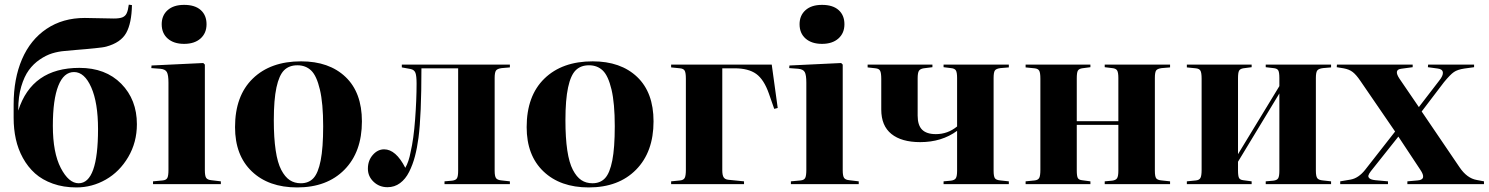

<svg xmlns="http://www.w3.org/2000/svg" viewBox="-20 -798 6451 832"><path d="M311 14.2Q254.9 14.2 209 -2.2Q163.1 -18.6 131.8 -46.6Q100.6 -74.7 79.3 -113.3Q58.1 -151.9 48.6 -195.3Q39.1 -238.8 39.1 -287.1V-345.2Q39.1 -457 75.4 -541.5Q111.8 -626 181.9 -673.1Q252 -720.2 347.2 -720.2Q368.7 -720.2 410.6 -719Q452.6 -717.8 473.1 -717.8Q498.5 -717.8 511 -723.1Q523.4 -728.5 528.8 -740.2Q534.7 -752 538.1 -777.8L551.8 -775.9Q550.3 -697.3 526.9 -655.3Q503.4 -613.3 440.9 -596.2Q434.1 -594.2 421.9 -592.5Q409.7 -590.8 390.9 -588.9Q372.1 -586.9 354.7 -585.4Q337.4 -584 308.6 -581.5Q279.8 -579.1 259.8 -577.1Q231.9 -574.7 205.8 -566.7Q179.7 -558.6 152.3 -540Q125 -521.5 105 -494.1Q85 -466.8 72 -422.9Q59.1 -378.9 59.1 -323.2V-318.8Q118.2 -503.9 324.2 -503.9Q437.5 -503.9 505.4 -435.1Q573.2 -366.2 573.2 -259.8Q573.2 -181.2 535.6 -117.4Q498 -53.7 438.5 -19.8Q378.9 14.2 311 14.2ZM320.8 -3.9Q404.8 -3.9 404.8 -238.8Q404.8 -352.5 375.5 -419.2Q346.2 -485.8 300.8 -485.8Q256.3 -485.8 232.7 -426.3Q209 -366.7 209 -252.9Q209 -136.2 243.4 -70.1Q277.8 -3.9 320.8 -3.9Z M680.7 -692.9Q680.7 -731 706.3 -753.9Q731.9 -776.9 777.8 -776.9Q824.7 -776.9 849.9 -754.4Q875 -731.9 875 -692.9Q875 -654.3 848.9 -631.1Q822.8 -607.9 777.8 -607.9Q732.9 -607.9 706.8 -630.9Q680.7 -653.8 680.7 -692.9ZM643.1 0V-12.2L685.1 -16.1Q700.2 -17.6 705.1 -26.9Q710 -36.1 710 -62V-439.9Q710 -473.1 703.1 -485.6Q696.3 -498 674.8 -500L635.7 -502.9L636.7 -514.2L860.8 -524.9L867.7 -518.1V-60.1Q867.7 -35.6 873.5 -27.1Q879.4 -18.6 896 -17.1L937 -12.2V0Z M1267.6 14.2Q1144 14.2 1071.3 -55.2Q998.5 -124.5 998.5 -247.1Q998.5 -382.8 1075.4 -457.5Q1152.3 -532.2 1284.7 -532.2Q1406.2 -532.2 1477.3 -464.6Q1548.3 -397 1548.3 -272Q1548.3 -139.6 1472.7 -62.7Q1397 14.2 1267.6 14.2ZM1283.7 -3.9Q1317.9 -3.9 1338.4 -26.1Q1358.9 -48.3 1369.6 -102.8Q1380.4 -157.2 1380.4 -251Q1380.4 -350.1 1366.2 -409.9Q1352.1 -469.7 1328.4 -492.4Q1304.7 -515.1 1268.6 -515.1Q1232.9 -515.1 1211.2 -493.7Q1189.5 -472.2 1178 -419.2Q1166.5 -366.2 1166.5 -276.9Q1166.5 -200.7 1174.6 -146.7Q1182.6 -92.8 1198.7 -62Q1214.8 -31.2 1235.4 -17.6Q1255.9 -3.9 1283.7 -3.9Z M1659.2 13.2Q1623.5 13.2 1598.9 -10.3Q1574.2 -33.7 1574.2 -66.9Q1574.2 -102.5 1595.5 -126.7Q1616.7 -150.9 1644.5 -150.9Q1695.3 -150.9 1736.3 -70.8Q1751.5 -96.7 1759.3 -139.2Q1772.5 -195.3 1778.8 -280.5Q1785.2 -365.7 1785.2 -436Q1785.2 -468.8 1780.3 -482.2Q1775.4 -495.6 1759.3 -499L1721.2 -505.9V-518.1H2189.5V-505.9L2154.3 -502.9Q2135.3 -500.5 2129.4 -492.4Q2123.5 -484.4 2123.5 -460V-58.1Q2123.5 -34.2 2129.6 -25.9Q2135.7 -17.6 2154.3 -16.1L2189.5 -12.2V0H1906.2V-12.2L1939.5 -15.1Q1955.6 -17.1 1960.4 -25.9Q1965.3 -34.7 1965.3 -58.1V-502H1806.2Q1806.2 -297.9 1793.5 -201.2Q1787.6 -156.7 1778.1 -120.6Q1768.6 -84.5 1752.9 -53.2Q1737.3 -22 1713.4 -4.4Q1689.5 13.2 1659.2 13.2Z M2531.2 14.2Q2407.7 14.2 2335 -55.2Q2262.2 -124.5 2262.2 -247.1Q2262.2 -382.8 2339.1 -457.5Q2416 -532.2 2548.3 -532.2Q2669.9 -532.2 2741 -464.6Q2812 -397 2812 -272Q2812 -139.6 2736.3 -62.7Q2660.6 14.2 2531.2 14.2ZM2547.4 -3.9Q2581.5 -3.9 2602.1 -26.1Q2622.6 -48.3 2633.3 -102.8Q2644 -157.2 2644 -251Q2644 -350.1 2629.9 -409.9Q2615.7 -469.7 2592 -492.4Q2568.4 -515.1 2532.2 -515.1Q2496.6 -515.1 2474.9 -493.7Q2453.1 -472.2 2441.7 -419.2Q2430.2 -366.2 2430.2 -276.9Q2430.2 -200.7 2438.2 -146.7Q2446.3 -92.8 2462.4 -62Q2478.5 -31.2 2499 -17.6Q2519.5 -3.9 2547.4 -3.9Z M2888.2 0V-12.2L2927.2 -16.1Q2941.9 -17.6 2947 -26.9Q2952.1 -36.1 2952.1 -62V-457Q2952.1 -482.9 2947 -491.7Q2941.9 -500.5 2927.2 -502L2888.2 -505.9V-518.1H3324.2L3350.1 -330.1L3335 -326.2L3312 -392.1Q3290.5 -453.6 3256.8 -477.8Q3223.1 -502 3163.1 -502H3109.9V-60.1Q3109.9 -39.1 3115.7 -29.8Q3121.6 -20.5 3136.2 -19L3204.1 -12.2V0Z M3444.8 -692.9Q3444.8 -731 3470.5 -753.9Q3496.1 -776.9 3542 -776.9Q3588.9 -776.9 3614 -754.4Q3639.2 -731.9 3639.2 -692.9Q3639.2 -654.3 3613 -631.1Q3586.9 -607.9 3542 -607.9Q3497.1 -607.9 3470.9 -630.9Q3444.8 -653.8 3444.8 -692.9ZM3407.2 0V-12.2L3449.2 -16.1Q3464.4 -17.6 3469.2 -26.9Q3474.1 -36.1 3474.1 -62V-439.9Q3474.1 -473.1 3467.3 -485.6Q3460.4 -498 3439 -500L3399.9 -502.9L3400.9 -514.2L3625 -524.9L3631.8 -518.1V-60.1Q3631.8 -35.6 3637.7 -27.1Q3643.6 -18.6 3660.2 -17.1L3701.2 -12.2V0Z M4068.8 0V-12.2L4100.6 -15.1Q4116.7 -17.1 4122.1 -25.9Q4127.4 -34.7 4127.4 -58.1V-231Q4060.5 -182.1 3967.8 -182.1Q3886.7 -182.1 3842.8 -217.5Q3798.8 -252.9 3798.8 -323.2V-456.1Q3798.8 -481.9 3793.9 -491.2Q3789.1 -500.5 3774.4 -502L3739.7 -505.9V-518.1H4020.5V-506.8L3982.4 -502Q3967.3 -499.5 3961.9 -491Q3956.5 -482.4 3956.5 -458V-296.9Q3956.5 -255.4 3975.8 -236.1Q3995.1 -216.8 4035.6 -216.8Q4086.9 -216.8 4127.4 -250V-460Q4127.4 -484.4 4122.1 -492.9Q4116.7 -501.5 4100.6 -502.9L4068.8 -506.8V-518.1H4351.6V-505.9L4315.4 -502.9Q4296.9 -500.5 4291.3 -492.7Q4285.6 -484.9 4285.6 -460V-58.1Q4285.6 -33.7 4291.3 -25.6Q4296.9 -17.6 4315.4 -16.1L4351.6 -12.2V0Z M4424.3 0V-12.2L4463.4 -16.1Q4478 -17.6 4483.2 -26.9Q4488.3 -36.1 4488.3 -62V-457Q4488.3 -482.9 4483.2 -491.7Q4478 -500.5 4463.4 -502L4424.3 -505.9V-518.1H4705.1V-506.8L4668.5 -502Q4654.8 -499.5 4650.4 -491.2Q4646 -482.9 4646 -458V-272.9H4826.2V-460Q4826.2 -484.4 4820.8 -492.9Q4815.4 -501.5 4799.3 -502.9L4767.1 -506.8V-518.1H5050.3V-505.9L5014.2 -502.9Q4995.6 -500.5 4990 -492.7Q4984.4 -484.9 4984.4 -460V-58.1Q4984.4 -33.7 4990 -25.6Q4995.6 -17.6 5014.2 -16.1L5050.3 -12.2V0H4767.1V-12.2L4799.3 -15.1Q4815.4 -17.1 4820.8 -25.9Q4826.2 -34.7 4826.2 -58.1V-256.8H4646V-60.1Q4646 -35.2 4650.4 -26.9Q4654.8 -18.6 4668.5 -17.1L4705.1 -12.2V0Z M5123 0V-12.2L5162.1 -16.1Q5176.8 -17.6 5181.9 -26.9Q5187 -36.1 5187 -62V-457Q5187 -482.9 5181.9 -491.7Q5176.8 -500.5 5162.1 -502L5123 -505.9V-518.1H5403.8V-506.8L5367.2 -502Q5353.5 -499.5 5349.1 -491.2Q5344.7 -482.9 5344.7 -458V-129.9L5523.9 -424.8V-460Q5523.9 -484.9 5519 -493.2Q5514.2 -501.5 5498 -502.9L5464.8 -506.8V-518.1H5748V-505.9L5712.9 -502.9Q5693.8 -500.5 5688 -492.4Q5682.1 -484.4 5682.1 -460V-58.1Q5682.1 -34.2 5688.2 -25.9Q5694.3 -17.6 5712.9 -16.1L5748 -12.2V0H5464.8V-12.2L5498 -15.1Q5514.2 -17.1 5519 -25.9Q5523.9 -34.7 5523.9 -58.1V-393.1L5344.7 -97.2V-60.1Q5344.7 -35.2 5349.1 -26.9Q5353.5 -18.6 5367.2 -17.1L5403.8 -12.2V0Z M5787.6 0V-12.2L5833.5 -20Q5867.2 -26.4 5895.5 -62L6025.4 -228L5874.5 -448.2Q5856.9 -474.1 5841.8 -485.8Q5826.7 -497.6 5802.2 -502L5772.5 -506.8L5773.4 -518.1H6101.6V-506.8L6051.3 -500Q6018.6 -495.6 6044.4 -457L6128.4 -334L6216.3 -448.2Q6234.4 -470.7 6232.4 -484.6Q6230.5 -498.5 6210.4 -501L6167.5 -506.8L6168.5 -518.1H6367.7V-506.8L6325.7 -501Q6295.9 -496.6 6280.3 -485.8Q6264.6 -475.1 6237.3 -441.9L6140.6 -314.9L6304.7 -73.2Q6336.9 -25.4 6379.4 -18.1L6410.6 -12.2V0H6078.6V-12.2L6122.6 -16.1Q6164.6 -19 6134.3 -63L6039.6 -206.1L5920.4 -56.2Q5912.1 -45.4 5909.9 -38.1Q5907.7 -30.8 5914.8 -24.9Q5921.9 -19 5940.4 -17.1L5994.6 -12.2V0Z"/></svg>

Font: Display Regular
Style: Bold
Weight: 700
Designer: Latin by Veronika Burian and Jose Scaglione. Greek by Irene Vlachou. Cyrillic by Vera Evstafieva.
Foundry: TypeTogether
Version: Version 3.002